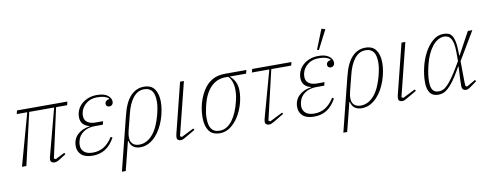

<svg xmlns="http://www.w3.org/2000/svg" viewBox="-74 -1144 4419 1730"><g transform="rotate(-10 2135.5 -278.5)"><path d="M176 -476H80L88 -508H549L541 -476H440L340 -24L356 -15L441 -58L449 -44L404 -15Q378 2 365 7Q352 12 339 12Q327 12 315.5 5Q304 -2 304 -20Q304 -33 311 -57L422 -476H194L84 0H44Z M754 -247Q691 -247 648.5 -217Q606 -187 595 -139Q592 -128 591 -119Q590 -110 590 -100Q590 -62 617 -38.5Q644 -15 698 -15Q751 -15 795 -41Q839 -67 878 -127L893 -118Q855 -49 805 -18.5Q755 12 691 12Q621 12 587 -19Q553 -50 553 -99Q553 -163 595.5 -203.5Q638 -244 707 -253V-256Q668 -265 647.5 -289.5Q627 -314 627 -352Q627 -386 641 -417Q655 -448 680.5 -470.5Q706 -493 741 -506.5Q776 -520 819 -520Q885 -520 917.5 -495Q950 -470 950 -437Q950 -420 940 -409.5Q930 -399 914 -399Q900 -399 892 -407Q884 -415 884 -427Q884 -442 895 -452.5Q906 -463 924 -465V-469Q909 -484 884 -491.5Q859 -499 818 -499Q759 -499 719 -467Q679 -435 668 -390Q666 -381 665 -372.5Q664 -364 664 -356Q664 -318 691.5 -298Q719 -278 764 -278H835L827 -247Z M1047 -293Q1076 -411 1127.5 -465.5Q1179 -520 1250 -520Q1317 -520 1347.5 -476Q1378 -432 1378 -359Q1378 -325 1371 -284Q1364 -243 1350 -201.5Q1336 -160 1314.5 -121.5Q1293 -83 1265 -53.5Q1237 -24 1202 -6Q1167 12 1125 12Q1090 12 1064 -5Q1038 -22 1029 -62H1024L958 200H923ZM1120 -13Q1157 -13 1188.5 -30Q1220 -47 1245.5 -77.5Q1271 -108 1290.5 -151Q1310 -194 1324 -247Q1335 -291 1339 -318Q1343 -345 1343 -369Q1343 -397 1338.5 -420.5Q1334 -444 1323 -461Q1312 -478 1293.5 -487.5Q1275 -497 1248 -497Q1190 -497 1148 -445.5Q1106 -394 1083 -297L1046 -151Q1029 -82 1050 -47.5Q1071 -13 1120 -13Z M1632 -58 1543 -6Q1526 4 1516 8Q1506 12 1495 12Q1482 12 1471.5 5Q1461 -2 1461 -20Q1461 -25 1462 -33Q1463 -41 1466 -53L1580 -508H1615L1494 -24L1510 -15L1624 -72Z M2032 -476V-472Q2093 -422 2093 -335Q2093 -275 2075 -213.5Q2057 -152 2025.5 -102Q1994 -52 1950.5 -20Q1907 12 1855 12Q1785 12 1754 -33Q1723 -78 1723 -153Q1723 -199 1731 -242.5Q1739 -286 1753.5 -323.5Q1768 -361 1786.5 -391.5Q1805 -422 1826 -443Q1860 -477 1900 -492.5Q1940 -508 1997 -508H2187L2178 -476ZM1856 -11Q1892 -11 1921.5 -29.5Q1951 -48 1974 -79.5Q1997 -111 2014.5 -152.5Q2032 -194 2043 -240Q2052 -274 2055 -299Q2058 -324 2058 -350Q2058 -428 2016 -476H1989Q1910 -476 1854.5 -419Q1799 -362 1773 -253Q1764 -213 1761 -190Q1758 -167 1758 -144Q1758 -114 1762.5 -89.5Q1767 -65 1778.5 -47.5Q1790 -30 1808.5 -20.5Q1827 -11 1856 -11Z M2240 -508H2599L2591 -477H2409L2303 -24L2319 -15L2437 -74L2444 -61L2352 -6Q2335 4 2324.5 8Q2314 12 2303 12Q2291 12 2279.5 5Q2268 -2 2268 -20Q2268 -27 2270 -37Q2272 -47 2277 -65L2391 -477H2231Z M2780 -247Q2717 -247 2674.5 -217Q2632 -187 2621 -139Q2618 -128 2617 -119Q2616 -110 2616 -100Q2616 -62 2643 -38.5Q2670 -15 2724 -15Q2777 -15 2821 -41Q2865 -67 2904 -127L2919 -118Q2881 -49 2831 -18.5Q2781 12 2717 12Q2647 12 2613 -19Q2579 -50 2579 -99Q2579 -163 2621.5 -203.5Q2664 -244 2733 -253V-256Q2694 -265 2673.5 -289.5Q2653 -314 2653 -352Q2653 -386 2667 -417Q2681 -448 2706.5 -470.5Q2732 -493 2767 -506.5Q2802 -520 2845 -520Q2911 -520 2943.5 -495Q2976 -470 2976 -437Q2976 -420 2966 -409.5Q2956 -399 2940 -399Q2926 -399 2918 -407Q2910 -415 2910 -427Q2910 -442 2921 -452.5Q2932 -463 2950 -465V-469Q2935 -484 2910 -491.5Q2885 -499 2844 -499Q2785 -499 2745 -467Q2705 -435 2694 -390Q2692 -381 2691 -372.5Q2690 -364 2690 -356Q2690 -318 2717.5 -298Q2745 -278 2790 -278H2861L2853 -247ZM2917 -757 2951 -746 2861 -571 2845 -577Z M3073 -293Q3102 -411 3153.5 -465.5Q3205 -520 3276 -520Q3343 -520 3373.5 -476Q3404 -432 3404 -359Q3404 -325 3397 -284Q3390 -243 3376 -201.5Q3362 -160 3340.5 -121.5Q3319 -83 3291 -53.5Q3263 -24 3228 -6Q3193 12 3151 12Q3116 12 3090 -5Q3064 -22 3055 -62H3050L2984 200H2949ZM3146 -13Q3183 -13 3214.5 -30Q3246 -47 3271.5 -77.5Q3297 -108 3316.5 -151Q3336 -194 3350 -247Q3361 -291 3365 -318Q3369 -345 3369 -369Q3369 -397 3364.5 -420.5Q3360 -444 3349 -461Q3338 -478 3319.5 -487.5Q3301 -497 3274 -497Q3216 -497 3174 -445.5Q3132 -394 3109 -297L3072 -151Q3055 -82 3076 -47.5Q3097 -13 3146 -13Z M3658 -58 3569 -6Q3552 4 3542 8Q3532 12 3521 12Q3508 12 3497.5 5Q3487 -2 3487 -20Q3487 -25 3488 -33Q3489 -41 3492 -53L3606 -508H3641L3520 -24L3536 -15L3650 -72Z M4101 -251 4103 -65Q4104 -54 4104 -43.5Q4104 -33 4106 -22L4120 -16L4199 -62L4208 -49L4154 -10Q4135 4 4125 8Q4115 12 4105 12Q4088 12 4078 1.5Q4068 -9 4068 -32Q4068 -50 4068.5 -76.5Q4069 -103 4071 -130L4075 -207H4071L4052 -174Q4020 -118 3993 -82Q3966 -46 3942.5 -25Q3919 -4 3897.5 4Q3876 12 3854 12Q3800 12 3776 -23Q3752 -58 3752 -119Q3752 -186 3769 -257Q3786 -328 3817.5 -386.5Q3849 -445 3893 -482.5Q3937 -520 3991 -520Q4016 -520 4035.5 -513Q4055 -506 4068 -486.5Q4081 -467 4088.5 -433.5Q4096 -400 4097 -347L4098 -304H4102L4213 -508H4254ZM3861 -17Q3880 -17 3899.5 -25Q3919 -33 3941 -55Q3963 -77 3989.5 -114Q4016 -151 4051 -210L4078 -256V-306V-335Q4078 -382 4072 -413Q4066 -444 4054.5 -462Q4043 -480 4027.5 -487.5Q4012 -495 3993 -495Q3963 -495 3935 -478.5Q3907 -462 3883.5 -432Q3860 -402 3841 -360Q3822 -318 3810 -267Q3798 -219 3793.5 -183.5Q3789 -148 3789 -119Q3789 -66 3806.5 -41.5Q3824 -17 3861 -17Z"/></g></svg>

Font: IBM Plex Serif ExtLt
Style: Italic
Weight: 200
Italic angle: -14°
Designer: Mike Abbink, Paul van der Laan, Pieter van Rosmalen
Foundry: Bold Monday
Version: Version 3.001